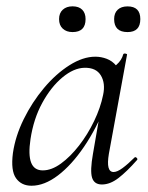

<svg xmlns="http://www.w3.org/2000/svg" viewBox="-20 -580 474 613"><path d="M80.6 13Q48.2 13 31.1 -11.1Q14 -35.2 21.2 -91Q29 -145.2 55.7 -199.5Q82.4 -253.8 120.5 -299.1Q158.6 -344.4 201.7 -371.7Q244.8 -399 284.4 -399Q302.8 -399 320.6 -392.3Q338.4 -385.6 351.1 -370.3Q363.8 -355 365.8 -330.4L323.4 -357Q335.6 -359 352.1 -373.4Q368.6 -387.8 373.6 -407Q375.6 -410 381.1 -408.8Q386.6 -407.6 385.6 -405.6L327.6 -89Q317.8 -30.8 342.6 -30.8Q354.2 -30.8 371.4 -43.5Q388.6 -56.2 409.4 -77Q412.4 -80 416.4 -76Q420.4 -72 417.4 -69Q384.8 -32 358.1 -11.5Q331.4 9 305.4 9Q280.6 9 273.9 -12.9Q267.2 -34.8 276.8 -89L301 -229L318 -246Q288.4 -170.4 248.4 -111.6Q208.4 -52.8 165 -19.9Q121.6 13 80.6 13ZM116.6 -36Q144.6 -36 174.6 -57.8Q204.6 -79.6 232.3 -115.2Q260 -150.8 280.5 -193.5Q301 -236.2 309.2 -277Q317.2 -314 302 -339.2Q286.8 -364.4 249.6 -363.6Q215.2 -362.8 179 -332.6Q142.8 -302.4 115 -251.6Q87.2 -200.8 77.4 -136Q69.8 -85.8 79.4 -60.9Q89 -36 116.6 -36ZM211.6 -477.6Q192.2 -477.6 180.4 -488.5Q168.6 -499.4 168.6 -519Q168.6 -538.2 180.4 -549Q192.2 -559.8 211.6 -559.8Q231.8 -559.8 242.5 -549Q253.2 -538.2 253.2 -519Q253.2 -477.6 211.6 -477.6ZM387.2 -477.6Q344.4 -477.6 344.4 -519Q344.4 -538.2 355.7 -548.9Q367 -559.6 387.2 -559.6Q428 -559.6 428 -519Q428 -477.6 387.2 -477.6Z"/></svg>

Font: Cormorant Infant Light
Style: Italic
Weight: 300
Italic angle: -10°
Designer: Christian Thalmann (Catharsis Fonts)
Foundry: Catharsis Fonts
Version: Version 4.001